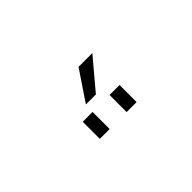

<svg xmlns="http://www.w3.org/2000/svg" viewBox="-5 -1288 1009 1009"><g transform="rotate(-45 500.0 -783.5)"><path d="M504.9 -790H430.7L543 -957H645.5ZM553.7 -610.4V-737.3H627.9V-610.4ZM354.5 -610.4V-737.3H427.7V-610.4Z"/></g></svg>

Font: GenEi Gothic M SemiLight
Style: Regular
Weight: 350
Designer: o_tamon (Modified); [Source Han Sans]
Ryoko NISHIZUKA  (kana & ideographs); Paul D. Hunt (Latin, Greek & Cyrillic); Wenl
Version: Version 1.1a;Original Version 1.004